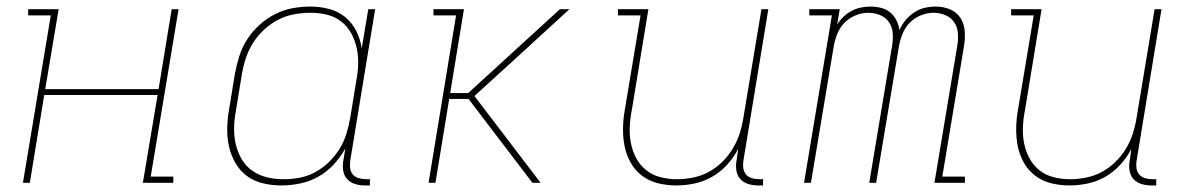

<svg xmlns="http://www.w3.org/2000/svg" viewBox="-20 -558 3640 586"><path d="M50 0 135 -511H66V-530H159L118 -286H464L504 -530H525L440 -19H509V0H416L461 -268H115L71 0Z M839 8Q810 8 782.5 1.5Q755 -5 733.5 -21Q712 -37 698.5 -60.5Q685 -84 679 -110.5Q673 -137 673.5 -166Q674 -195 679 -223L697 -333Q702 -360 710.5 -387Q719 -414 734.5 -438Q750 -462 772 -482Q794 -502 820 -515Q846 -528 873 -533Q900 -538 928 -538Q957 -538 985 -530.5Q1013 -523 1034 -505.5Q1055 -488 1067.5 -463Q1080 -438 1084 -410L1104 -530H1125L1049 -68Q1047 -57 1048.5 -45.5Q1050 -34 1056.5 -26Q1063 -18 1074 -14.5Q1085 -11 1096 -11H1109V8H1093Q1078 8 1063.5 3.5Q1049 -1 1039.5 -11.5Q1030 -22 1027.5 -37.5Q1025 -53 1028 -68L1034 -105Q1019 -78 998 -55.5Q977 -33 951 -18.5Q925 -4 896 2Q867 8 839 8ZM845 -11Q869 -11 894 -15.5Q919 -20 942 -32.5Q965 -45 984 -63.5Q1003 -82 1016.5 -104Q1030 -126 1037.5 -150.5Q1045 -175 1049 -199L1067 -309Q1072 -334 1073 -360Q1074 -386 1069 -410Q1064 -434 1052.5 -455.5Q1041 -477 1022 -492Q1003 -507 978.5 -513Q954 -519 928 -519Q903 -519 878 -514.5Q853 -510 829.5 -498Q806 -486 786 -467.5Q766 -449 752 -426.5Q738 -404 730 -379.5Q722 -355 718 -330L700 -220Q695 -194 694.5 -168Q694 -142 699.5 -118Q705 -94 717.5 -72.5Q730 -51 750 -37Q770 -23 794.5 -17Q819 -11 845 -11Z M1288 0 1372 -511H1303V-530H1396L1354 -274H1409L1689 -530H1718L1539 -366L1428 -265L1630 0H1605L1410 -256H1351L1309 0Z M2045 8Q2016 8 1989 1.5Q1962 -5 1940.5 -21Q1919 -37 1905.5 -60.5Q1892 -84 1886.5 -111Q1881 -138 1881.5 -166.5Q1882 -195 1887 -223L1935 -511H1866V-530H1959L1908 -220Q1903 -195 1902 -169Q1901 -143 1906 -119Q1911 -95 1922.5 -74Q1934 -53 1953 -38Q1972 -23 1996.5 -17Q2021 -11 2046 -11Q2070 -11 2095 -16Q2120 -21 2142.5 -33Q2165 -45 2184 -63.5Q2203 -82 2216.5 -104.5Q2230 -127 2237.5 -150.5Q2245 -174 2249 -199L2304 -530H2325L2249 -68Q2247 -57 2248.5 -45.5Q2250 -34 2256.5 -26Q2263 -18 2274 -14.5Q2285 -11 2296 -11H2309V8H2293Q2278 8 2263.5 3.5Q2249 -1 2239.5 -11.5Q2230 -22 2227.5 -37.5Q2225 -53 2228 -68L2233 -104Q2220 -78 2199.5 -55.5Q2179 -33 2153.5 -18.5Q2128 -4 2100 2Q2072 8 2045 8Z M2434 0 2519 -511H2450V-530H2543L2535 -483Q2543 -496 2554.5 -507Q2566 -518 2579.5 -525Q2593 -532 2607.5 -535Q2622 -538 2637 -538Q2653 -538 2669 -534Q2685 -530 2697 -520Q2709 -510 2716 -496Q2723 -482 2725 -466Q2732 -482 2743.5 -496Q2755 -510 2770 -520Q2785 -530 2802 -534Q2819 -538 2836 -538Q2859 -538 2879.5 -529.5Q2900 -521 2911.5 -503Q2923 -485 2924.5 -462Q2926 -439 2922 -416L2856 -19H2925V0H2832L2902 -420Q2905 -439 2903.5 -457.5Q2902 -476 2892 -490.5Q2882 -505 2865 -512Q2848 -519 2829 -519Q2810 -519 2790 -511Q2770 -503 2755.5 -487.5Q2741 -472 2733.5 -452Q2726 -432 2723 -413L2654 0H2633L2703 -420Q2706 -439 2704.5 -457.5Q2703 -476 2693 -490.5Q2683 -505 2666 -512Q2649 -519 2630 -519Q2611 -519 2591 -511Q2571 -503 2556.5 -487.5Q2542 -472 2534.5 -452Q2527 -432 2524 -413L2455 0Z M3245 8Q3216 8 3189 1.5Q3162 -5 3140.5 -21Q3119 -37 3105.5 -60.5Q3092 -84 3086.5 -111Q3081 -138 3081.5 -166.5Q3082 -195 3087 -223L3135 -511H3066V-530H3159L3108 -220Q3103 -195 3102 -169Q3101 -143 3106 -119Q3111 -95 3122.5 -74Q3134 -53 3153 -38Q3172 -23 3196.5 -17Q3221 -11 3246 -11Q3270 -11 3295 -16Q3320 -21 3342.5 -33Q3365 -45 3384 -63.5Q3403 -82 3416.5 -104.5Q3430 -127 3437.5 -150.5Q3445 -174 3449 -199L3504 -530H3525L3449 -68Q3447 -57 3448.5 -45.5Q3450 -34 3456.5 -26Q3463 -18 3474 -14.5Q3485 -11 3496 -11H3509V8H3493Q3478 8 3463.5 3.5Q3449 -1 3439.5 -11.5Q3430 -22 3427.5 -37.5Q3425 -53 3428 -68L3433 -104Q3420 -78 3399.5 -55.5Q3379 -33 3353.5 -18.5Q3328 -4 3300 2Q3272 8 3245 8Z"/></svg>

Font: Iosevka Curly Slab ThEx
Style: Italic
Weight: 100
Width: 7
Italic angle: -9°
Monospace: yes
Designer: Belleve Invis
Foundry: Belleve Invis
Version: Version 11.1.0; ttfautohint (v1.8.3)